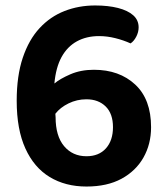

<svg xmlns="http://www.w3.org/2000/svg" viewBox="-20 -664 607 699"><path d="M484.7 -564.4Q484.7 -547 476 -530.4Q467.4 -513.8 455.3 -506Q429.6 -517.7 399.8 -525.1Q370 -532.6 340.6 -532.6Q294.7 -532.6 259.9 -513.5Q225 -494.3 204.1 -456.3Q183.3 -418.2 178 -360Q198.4 -377.2 236.3 -393.6Q274.2 -410 321.6 -410Q414.5 -410 472.2 -356.2Q530 -302.5 530 -200.9Q530 -139.6 502.4 -90.7Q474.8 -41.8 422.5 -13.3Q370.2 15.1 294.8 15.1Q218.2 15.1 161 -19.5Q103.9 -54.1 72.4 -123.5Q40.8 -192.9 40.8 -297.1Q40.8 -387.8 62.9 -453.7Q85.1 -519.7 124.2 -561.7Q163.2 -603.8 215 -623.9Q266.7 -644.1 326.4 -644.1Q373.9 -644.1 409.6 -635Q445.2 -625.9 465 -608.4Q484.7 -590.9 484.7 -564.4ZM294.8 -95.2Q339.9 -95.2 365.6 -123.8Q391.3 -152.5 391.3 -201.1Q391.3 -250 364.8 -276.3Q338.2 -302.5 294.7 -302.5Q260.1 -302.5 229.6 -287.6Q199.1 -272.7 181.5 -249.8L182.4 -237.5Q182.4 -168.7 213.4 -131.9Q244.4 -95.2 294.8 -95.2Z"/></svg>

Font: Baloo Bhaina 2
Style: Regular
Weight: 400
Designer: Yesha Goshar, Manish Minz, Shuchita Grover and Ek Type
Foundry: Ek Type
Version: Version 1.700